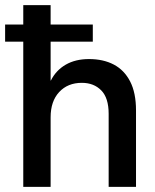

<svg xmlns="http://www.w3.org/2000/svg" viewBox="-32 -731 606 751"><path d="M59 0V-711H166V-416H167Q187 -456 225 -478Q263 -500 316 -500Q372 -500 413 -478.5Q454 -457 477 -412.5Q500 -368 500 -299V0H393V-286Q393 -348 364 -377.5Q335 -407 288 -407Q233 -407 199.5 -371Q166 -335 166 -272V0ZM-12 -568V-635H331V-568Z"/></svg>

Font: TikTok Sans 24pt Medium
Style: Regular
Weight: 500
Version: Version 4.000